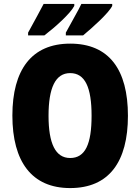

<svg xmlns="http://www.w3.org/2000/svg" viewBox="-20 -1013 714 977"><path d="M551 -983V-993H394C380 -962 348 -909 315 -847V-833H403C450 -872 533 -946 551 -983ZM358 -983V-993H202C187 -963 157 -910 123 -847V-833H206C261 -875 339 -945 358 -983ZM631 -424C631 -659 535 -791 337 -791C141 -791 43 -658 43 -425C43 -190 142 -56 337 -56C535 -56 631 -190 631 -424ZM227 -424C227 -566 262 -641 337 -641C413 -641 446 -568 446 -424C446 -280 414 -209 337 -209C262 -209 227 -283 227 -424Z"/></svg>

Font: Noto Sans Malayalam UI Condensed Black
Style: Regular
Weight: 900
Width: 3
Designer: Jelle Bosma - Monotype Design Team
Foundry: Monotype Imaging Inc.
Version: Version 2.104